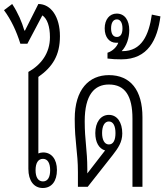

<svg xmlns="http://www.w3.org/2000/svg" viewBox="-51 -935 823 961"><path d="M249 -754C249 -851 204 -915 141 -915L74 -782H71C58 -826 40 -869 10 -915L-31 -884C4 -837 31 -780 51 -716H86L161 -858C185 -842 199 -803 199 -749C199 -669 155 -611 91 -575V-90C91 -30 119 6 163 6C208 6 234 -29 234 -84C234 -138 207 -172 165 -172C156 -172 148 -170 141 -167V-550C212 -600 249 -658 249 -754ZM164 -140C188 -140 200 -118 200 -83C200 -48 188 -27 164 -27C140 -27 127 -48 127 -83C127 -119 140 -140 164 -140Z M339 0H388L514 -160C540 -194 561 -223 561 -267C561 -322 536 -360 494 -360C452 -360 426 -322 426 -269C426 -223 444 -191 475 -182L386 -67V-89C386 -185 373 -231 373 -328C373 -461 422 -512 494 -512C575 -512 612 -455 612 -341V0H662V-348C662 -484 602 -559 494 -559C395 -559 323 -488 323 -340C323 -222 339 -174 339 -74ZM494 -212C471 -212 460 -237 460 -269C460 -302 471 -327 494 -327C517 -327 527 -302 527 -269C527 -235 517 -212 494 -212Z M557 -638C690 -638 737 -737 752 -853L709 -862C694 -759 658 -679 562 -679H558C582 -704 596 -744 596 -784C596 -833 574 -867 533 -867C497 -867 473 -837 473 -793C473 -748 497 -721 530 -721C534 -721 537 -721 541 -721C533 -699 512 -679 487 -671V-642C509 -639 530 -638 557 -638ZM534 -750C515 -750 505 -766 505 -793C505 -820 515 -838 534 -838C552 -838 562 -820 562 -793C562 -765 552 -750 534 -750Z"/></svg>

Font: Noto Sans Thai Looped ExtraCondensed Light
Style: Regular
Weight: 300
Width: 2
Designer: Sasikarn Vongin, Ben Mitchell
Foundry: The Fontpad Ltd
Version: Version 1.001